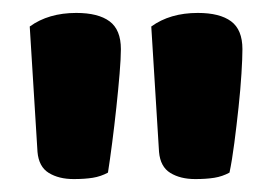

<svg xmlns="http://www.w3.org/2000/svg" viewBox="-20 -653 423 297"><path d="M147 -386Q136 -380 123.5 -378Q111 -376 94 -376Q71 -376 55.5 -385.5Q40 -395 38 -418L26 -612Q55 -633 98 -633Q132 -633 149.5 -620Q167 -607 167 -577Q167 -563 165 -539Q163 -515 160 -487Q157 -459 153.5 -432Q150 -405 147 -386ZM335 -386Q324 -380 311.5 -378Q299 -376 282 -376Q259 -376 243.5 -385.5Q228 -395 226 -418L214 -612Q243 -633 286 -633Q320 -633 337.5 -620Q355 -607 355 -577Q355 -563 353.5 -539Q352 -515 349 -487Q346 -459 342.5 -432Q339 -405 335 -386Z"/></svg>

Font: Baloo Bhai 2
Style: Bold
Weight: 700
Designer: Supriya Tembe, Noopur Datye and Ek Type
Foundry: Ek Type
Version: Version 1.640;PS 1.000;hotconv 16.6.51;makeotf.lib2.5.65220;